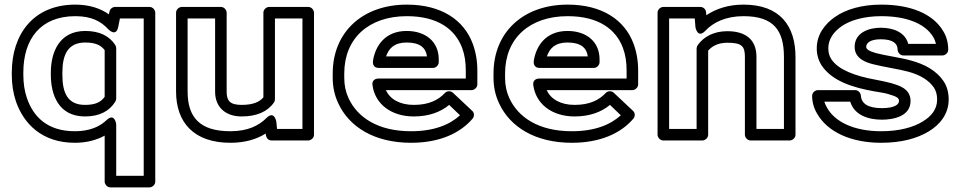

<svg xmlns="http://www.w3.org/2000/svg" viewBox="-20 -583 4163 831"><path d="M306 -513C377 -513 418 -490 449 -456C449 -456 483 -420 492 -468L499 -503H602V178H483V-45C483 -45 477 -97 441 -63C412 -35 368 -15 304 -15C183 -15 123 -80 96 -160C86 -190 81 -223 81 -259V-269C81 -415 156 -513 306 -513ZM31 -269V-259C31 -218 37 -180 49 -144C82 -49 160 35 304 35C356 35 398 23 433 4V203C433 214 443 228 458 228H627C638 228 652 218 652 203V-528C652 -539 642 -553 627 -553H478C468 -553 456 -545 454 -533L451 -521C416 -546 368 -563 306 -563C124 -563 31 -434 31 -269ZM349 -449C234 -449 200 -353 200 -269V-259C200 -175 232 -79 348 -79C412 -79 454 -103 479 -143C481 -147 483 -152 483 -156V-374C483 -379 481 -385 479 -388C454 -427 411 -449 349 -449ZM349 -399C395 -399 418 -386 433 -366V-164C418 -143 396 -129 348 -129C272 -129 250 -182 250 -259V-269C250 -345 273 -399 349 -399Z M1026 -79C1091 -79 1139 -100 1166 -140C1169 -144 1170 -150 1170 -154V-503H1289V-25H1179L1176 -56C1176 -56 1168 -107 1133 -72C1100 -39 1052 -15 977 -15C844 -15 792 -76 792 -187V-503H911V-186C911 -121 954 -79 1026 -79ZM1156 25H1314C1325 25 1339 15 1339 0V-528C1339 -539 1329 -553 1314 -553H1145C1134 -553 1120 -543 1120 -528V-162C1105 -143 1077 -129 1026 -129C975 -129 961 -147 961 -186V-528C961 -539 951 -553 936 -553H767C756 -553 742 -543 742 -528V-187C742 -52 820 35 977 35C1040 35 1090 20 1130 -5C1131 12 1139 25 1156 25Z M1741 -513C1875 -513 1950 -456 1980 -376C1991 -347 1996 -315 1996 -278V-243H1617C1607 -243 1589 -237 1592 -215C1603 -132 1674 -79 1771 -79C1836 -79 1887 -98 1924 -129L1971 -84C1926 -43 1858 -15 1759 -15C1614 -15 1527 -76 1489 -157C1476 -185 1470 -214 1470 -246V-265C1470 -418 1577 -513 1741 -513ZM1650 -193H2021C2032 -193 2046 -203 2046 -218V-278C2046 -320 2039 -359 2026 -394C1988 -496 1891 -563 1741 -563C1548 -563 1420 -443 1420 -265V-246C1420 -207 1428 -170 1444 -136C1491 -34 1600 35 1759 35C1882 35 1971 -6 2025 -69C2033 -78 2034 -94 2024 -103L1941 -181C1931 -191 1914 -190 1905 -180C1877 -150 1836 -129 1771 -129C1710 -129 1668 -154 1650 -193ZM1879 -326C1879 -402 1823 -449 1740 -449C1647 -449 1604 -385 1594 -318C1593 -308 1596 -289 1619 -289H1854C1869 -289 1879 -303 1879 -314ZM1828 -339H1651C1663 -374 1687 -399 1740 -399C1798 -399 1823 -376 1828 -339Z M2437 -513C2571 -513 2646 -456 2676 -376C2687 -347 2692 -315 2692 -278V-243H2313C2303 -243 2285 -237 2288 -215C2299 -132 2370 -79 2467 -79C2532 -79 2583 -98 2620 -129L2667 -84C2622 -43 2554 -15 2455 -15C2310 -15 2223 -76 2185 -157C2172 -185 2166 -214 2166 -246V-265C2166 -418 2273 -513 2437 -513ZM2346 -193H2717C2728 -193 2742 -203 2742 -218V-278C2742 -320 2735 -359 2722 -394C2684 -496 2587 -563 2437 -563C2244 -563 2116 -443 2116 -265V-246C2116 -207 2124 -170 2140 -136C2187 -34 2296 35 2455 35C2578 35 2667 -6 2721 -69C2729 -78 2730 -94 2720 -103L2637 -181C2627 -191 2610 -190 2601 -180C2573 -150 2532 -129 2467 -129C2406 -129 2364 -154 2346 -193ZM2575 -326C2575 -402 2519 -449 2436 -449C2343 -449 2300 -385 2290 -318C2289 -308 2292 -289 2315 -289H2550C2565 -289 2575 -303 2575 -314ZM2524 -339H2347C2359 -374 2383 -399 2436 -399C2494 -399 2519 -376 2524 -339Z M3128 -448C3068 -448 3025 -423 3000 -388C2997 -384 2995 -378 2995 -373V-25H2876V-503H2987L2990 -465C2990 -465 2999 -414 3033 -450C3067 -486 3121 -513 3198 -513C3330 -513 3373 -450 3373 -336V-25H3254V-337C3254 -411 3208 -448 3128 -448ZM3128 -398C3191 -398 3204 -383 3204 -337V0C3204 11 3214 25 3229 25H3398C3409 25 3423 15 3423 0V-336C3423 -470 3357 -563 3198 -563C3132 -563 3079 -545 3037 -517L3036 -530C3035 -543 3024 -553 3011 -553H2851C2840 -553 2826 -543 2826 -528V0C2826 11 2836 25 2851 25H3020C3031 25 3045 15 3045 0V-364C3061 -382 3086 -398 3128 -398Z M3797 -65C3850 -65 3921 -81 3921 -146C3921 -201 3867 -214 3838 -223C3820 -228 3796 -233 3770 -238C3681 -254 3608 -281 3578 -327C3570 -339 3565 -355 3565 -374C3565 -414 3589 -446 3622 -469C3659 -495 3719 -513 3794 -513C3909 -513 3986 -478 4019 -423C4025 -413 4029 -402 4031 -393H3911C3898 -443 3847 -463 3792 -463C3739 -463 3679 -441 3679 -380C3679 -328 3731 -312 3759 -305C3805 -293 3870 -284 3910 -273C3963 -259 4001 -235 4022 -204C4031 -190 4036 -174 4036 -152C4036 -110 4011 -80 3975 -58C3934 -32 3872 -15 3794 -15C3674 -15 3593 -57 3560 -116C3555 -125 3550 -135 3548 -143H3660C3677 -86 3736 -65 3797 -65ZM3797 -115C3735 -115 3708 -136 3706 -169C3705 -181 3695 -193 3681 -193H3520C3509 -193 3495 -183 3495 -168C3495 -142 3502 -116 3516 -92C3562 -11 3664 35 3794 35C3879 35 3949 17 4001 -15C4045 -42 4086 -87 4086 -152C4086 -182 4079 -210 4063 -233C4032 -278 3982 -305 3923 -321C3877 -334 3813 -342 3772 -353C3739 -362 3729 -371 3729 -380C3729 -396 3745 -413 3792 -413C3846 -413 3865 -394 3865 -368C3865 -357 3875 -343 3890 -343H4059C4070 -343 4084 -353 4084 -368C4084 -397 4077 -425 4062 -449C4016 -526 3917 -563 3794 -563C3711 -563 3641 -543 3593 -509C3553 -481 3515 -436 3515 -374C3515 -347 3522 -322 3536 -300C3581 -232 3672 -204 3762 -188C3788 -183 3809 -181 3824 -176C3862 -165 3871 -159 3871 -146C3871 -131 3852 -115 3797 -115Z"/></svg>

Font: Asimov
Style: XWidOu
Weight: 500
Designer: Google
Version: Version 2.000980; 2014